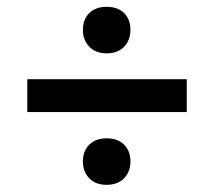

<svg xmlns="http://www.w3.org/2000/svg" viewBox="-20 -574 612 549"><path d="M285 -421.5Q253.5 -421.5 235.2 -440.5Q217 -459.5 217 -488.5Q217 -518.5 235.2 -536.5Q253.5 -554.5 285 -554.5Q317 -554.5 335 -536.5Q353 -518.5 353 -488.5Q353 -459.5 335 -440.5Q317 -421.5 285 -421.5ZM58 -253.5V-347.5H514V-253.5ZM284.5 -45.5Q253.5 -45.5 235.2 -64.2Q217 -83 217 -112.5Q217 -142 235.2 -160.2Q253.5 -178.5 285 -178.5Q317 -178.5 335 -160.2Q353 -142 353 -112.5Q353 -83 334.8 -64.2Q316.5 -45.5 284.5 -45.5Z"/></svg>

Font: Heraclito Medium
Style: Regular
Weight: 500
Designer: Kostas Bartsokas (font) & Cristiano Sobral (main changes)
Foundry: Kostas Bartsokas (font) & Cristiano Sobral (main changes)
Version: Version 1.00;July 8, 2020;FontCreator 13.0.0.2655 64-bit